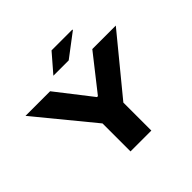

<svg xmlns="http://www.w3.org/2000/svg" viewBox="-205 -1105 1329 1329"><g transform="rotate(-45 459.0 -440.5)"><path d="M350 -748 465 -881H669V-876L500 -748ZM357 0V-274L17 -688H258L459 -430H468L671 -688H901L561 -274V0Z"/></g></svg>

Font: Archivo Expanded ExtraBold
Style: Regular
Weight: 800
Width: 7
Designer: Hector Gatti
Foundry: Omnibus-Type
Version: Version 2.001; ttfautohint (v1.8.3)